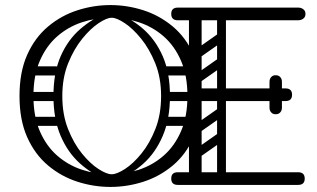

<svg xmlns="http://www.w3.org/2000/svg" viewBox="-20 -730 1251 758"><path d="M720 -351Q720 -432 694.5 -490.5Q669 -549 626 -586.5Q583 -624 528.5 -642Q474 -660 416 -660Q358 -660 303.5 -642Q249 -624 206 -586.5Q163 -549 137.5 -490.5Q112 -432 112 -351Q112 -270 137.5 -211.5Q163 -153 206 -115.5Q249 -78 303.5 -60Q358 -42 416 -42Q474 -42 528.5 -60Q583 -78 626 -115.5Q669 -153 694.5 -211.5Q720 -270 720 -351ZM57 -351Q57 -446 87.5 -514Q118 -582 170 -625.5Q222 -669 286 -689.5Q350 -710 416 -710Q482 -710 546 -689.5Q610 -669 662 -625.5Q714 -582 744.5 -514Q775 -446 775 -351Q775 -256 744.5 -188Q714 -120 662 -76.5Q610 -33 546 -12.5Q482 8 416 8Q350 8 286 -12.5Q222 -33 170 -76.5Q118 -120 87.5 -188Q57 -256 57 -351ZM221 -252Q221 -243 216 -238Q211 -233 204 -233H109Q93 -233 93 -252Q93 -269 110 -269H204Q221 -269 221 -252ZM219 -451Q219 -442 214 -437Q209 -432 202 -432H107Q91 -432 91 -451Q91 -468 108 -468H202Q219 -468 219 -451ZM213 -350Q213 -341 208 -336Q203 -331 196 -331H101Q85 -331 85 -350Q85 -367 102 -367H196Q213 -367 213 -350ZM612 -252Q612 -269 629 -269H723Q740 -269 740 -252Q740 -233 724 -233H629Q622 -233 617 -238Q612 -243 612 -252ZM614 -451Q614 -468 631 -468H725Q742 -468 742 -451Q742 -432 726 -432H631Q624 -432 619 -437Q614 -442 614 -451ZM620 -350Q620 -367 637 -367H731Q748 -367 748 -350Q748 -331 732 -331H637Q630 -331 625 -336Q620 -341 620 -350ZM438 -18 421 -42Q441 -42 473.5 -63Q506 -84 538.5 -124Q571 -164 593.5 -221Q616 -278 616 -351Q616 -423 593 -480Q570 -537 537 -577.5Q504 -618 472 -639Q440 -660 421 -660L437 -680Q497 -658 545.5 -615.5Q594 -573 622.5 -508Q651 -443 651 -351Q651 -260 622.5 -193.5Q594 -127 546 -84Q498 -41 438 -18ZM404 -18Q345 -41 296.5 -84Q248 -127 219.5 -193.5Q191 -260 191 -351Q191 -443 219.5 -508Q248 -573 297 -615.5Q346 -658 405 -680L421 -660Q402 -660 370 -639Q338 -618 305 -577.5Q272 -537 249 -480Q226 -423 226 -351Q226 -278 248.5 -221Q271 -164 303.5 -124Q336 -84 368.5 -63Q401 -42 421 -42ZM751 0Q726 0 726 -36V-674Q726 -700 751 -700Q776 -700 776 -674V-26Q776 0 751 0ZM682 0Q656 0 656 -25Q656 -50 682 -50H1157Q1183 -50 1183 -25Q1183 0 1157 0ZM762 -331Q736 -331 736 -356Q736 -381 762 -381H1107Q1133 -381 1133 -356Q1133 -331 1107 -331ZM682 -650Q656 -650 656 -675Q656 -700 682 -700H1157Q1169 -700 1177.5 -693.5Q1186 -687 1186 -675Q1186 -663 1177.5 -656.5Q1169 -650 1157 -650ZM1068 -279Q1057 -279 1051 -286Q1044 -293 1044 -305V-354Q1044 -366 1050 -373Q1057 -380 1068 -380Q1080 -380 1087 -373Q1093 -366 1093 -354V-305Q1093 -293 1086 -286Q1080 -279 1068 -279ZM1068 -433Q1080 -433 1086 -426Q1093 -419 1093 -407V-358Q1093 -347 1087 -339Q1080 -332 1068 -332Q1057 -332 1050 -339Q1044 -347 1044 -358V-407Q1044 -419 1051 -426Q1057 -433 1068 -433ZM866 -496Q871 -489 869.5 -482Q868 -475 863 -471L769 -405Q756 -396 746 -409Q735 -425 749 -434L843 -500Q856 -509 866 -496ZM866 -594Q871 -587 869.5 -580Q868 -573 863 -569L769 -503Q756 -494 746 -507Q735 -523 749 -532L843 -598Q856 -607 866 -594ZM759 -298Q741 -298 741 -316V-648Q741 -664 759 -664Q776 -664 776 -647V-315Q776 -298 759 -298ZM855 -298Q837 -298 837 -316V-648Q837 -664 855 -664Q872 -664 872 -647V-315Q872 -298 855 -298ZM866 -201Q871 -194 869.5 -187Q868 -180 863 -176L769 -110Q756 -101 746 -114Q735 -130 749 -139L843 -205Q856 -214 866 -201ZM866 -299Q871 -292 869.5 -285Q868 -278 863 -274L769 -208Q756 -199 746 -212Q735 -228 749 -237L843 -303Q856 -312 866 -299ZM759 -3Q741 -3 741 -21V-353Q741 -369 759 -369Q776 -369 776 -352V-20Q776 -3 759 -3ZM855 -3Q837 -3 837 -21V-353Q837 -369 855 -369Q872 -369 872 -352V-20Q872 -3 855 -3Z"/></svg>

Font: Nsibidi Libre Uzo
Style: Regular
Weight: 400
Designer: Oluwaseun Badejo
Version: Version 1.021